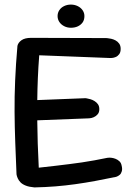

<svg xmlns="http://www.w3.org/2000/svg" viewBox="-20 -819 595 837"><path d="M130 -2Q107 -4 92 -10Q77 -16 69 -24.5Q61 -33 57 -42.5Q53 -52 52 -59Q49 -131 46.5 -198Q44 -265 43.5 -331Q43 -397 46 -468Q49 -539 56 -619Q59 -633 73.5 -643.5Q88 -654 116 -654L443 -653Q443 -653 449 -652.5Q455 -652 464.5 -650Q474 -648 483.5 -643Q493 -638 499.5 -629Q506 -620 506 -606Q506 -591 499.5 -582.5Q493 -574 484.5 -570.5Q476 -567 469 -566.5Q462 -566 462 -566L151 -578Q147 -526 145 -478Q143 -430 142.5 -383.5Q142 -337 142.5 -290.5Q143 -244 144.5 -194Q146 -144 149 -88Q187 -92 220 -96Q253 -100 281.5 -103.5Q310 -107 337 -111Q364 -115 391.5 -120Q419 -125 448 -131Q448 -131 453.5 -131.5Q459 -132 467 -131Q475 -130 484 -126.5Q493 -123 500.5 -116Q508 -109 510 -98Q514 -83 511 -72.5Q508 -62 502 -57Q496 -52 491 -50Q486 -48 486 -48Q438 -38 394.5 -30Q351 -22 308 -16Q265 -10 221.5 -6.5Q178 -3 130 -2ZM78 -292 74 -380 353 -391Q353 -391 359 -390Q365 -389 374 -386.5Q383 -384 392 -378.5Q401 -373 407 -364.5Q413 -356 413 -343Q413 -329 405.5 -320.5Q398 -312 388.5 -308Q379 -304 371.5 -303.5Q364 -303 364 -303ZM289 -698Q273 -698 259.5 -705Q246 -712 238.5 -723.5Q231 -735 231 -749Q231 -763 238.5 -774.5Q246 -786 259.5 -792.5Q273 -799 289 -799Q305 -799 318.5 -792.5Q332 -786 340 -774.5Q348 -763 348 -749Q348 -732 340 -721Q332 -710 319 -704Q306 -698 289 -698Z"/></svg>

Font: Sour Gummy
Style: Regular
Weight: 400
Designer: Stefie Justprince
Foundry: Eifetstype
Version: Version 1.000